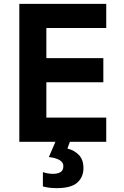

<svg xmlns="http://www.w3.org/2000/svg" viewBox="-20 -734 640 994"><path d="M274 240Q348 240 380 211.5Q412 183 412 136Q412 93 388.5 68.5Q365 44 329 35L342 0H530V-125H220V-308H515V-433H220V-589H530V-714H80V0H267L233 79Q308 88 308 126Q308 149 292.5 157.5Q277 166 254 166Q228 166 202 157V231Q232 240 274 240Z"/></svg>

Font: Noto Sans Mono UI
Style: Bold
Weight: 700
Designer: Monotype Design team
Foundry: Monotype Imaging Inc.
Version: 1.000